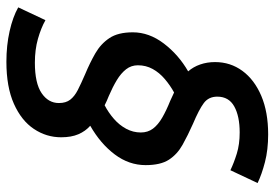

<svg xmlns="http://www.w3.org/2000/svg" viewBox="-149 -600 858 600"><g transform="rotate(90 280.0 -300.0)"><path d="M173 109Q122 109 77.5 99Q33 89 3 72L43 -13Q68 1 101.5 10.5Q135 20 176 20Q240 20 271 -1Q302 -22 302 -55Q302 -77 291.5 -90.5Q281 -104 261.5 -114Q242 -124 212 -137Q176 -152 146.5 -169Q117 -186 99 -213Q81 -240 81 -286Q81 -337 116 -383Q151 -429 203 -459Q189 -475 181.5 -496.5Q174 -518 174 -543Q174 -591 201.5 -628.5Q229 -666 279.5 -687.5Q330 -709 400 -709Q448 -709 486.5 -699Q525 -689 552 -676L512 -591Q489 -602 460 -611Q431 -620 394 -620Q343 -620 312.5 -603Q282 -586 282 -550Q282 -523 302 -508Q322 -493 367 -474Q403 -458 432.5 -441.5Q462 -425 479 -399Q496 -373 496 -326Q496 -274 462.5 -229.5Q429 -185 373 -153Q390 -138 399.5 -116Q409 -94 409 -62Q409 -16 383 23Q357 62 304.5 85.5Q252 109 173 109ZM309 -198Q332 -210 351.5 -227Q371 -244 382.5 -265.5Q394 -287 394 -311Q394 -333 382 -349Q370 -365 347.5 -378Q325 -391 295 -403Q287 -407 281 -409.5Q275 -412 269 -415Q247 -403 227 -386Q207 -369 195.5 -348Q184 -327 184 -302Q184 -281 196.5 -265Q209 -249 230.5 -236Q252 -223 280 -211Q288 -208 295.5 -204.5Q303 -201 309 -198Z"/></g></svg>

Font: Ubuntu Sans Mono Medium
Style: Italic
Weight: 500
Italic angle: -13.5°
Monospace: yes
Designer: Dalton Maag Ltd
Foundry: Dalton Maag Ltd
Version: Version 1.006